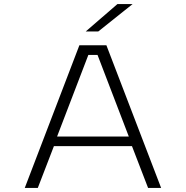

<svg xmlns="http://www.w3.org/2000/svg" viewBox="-20 -922 912 942"><path d="M770.5 0H706.5L627.5 -205H244.5L165.5 0H101.5L369.5 -700H502ZM413.5 -652.5 260 -252H612L458.5 -652.5ZM462 -767.5H400.5L556 -902H630.5Z"/></svg>

Font: Trispace SemiExpanded ExtraLight
Style: Regular
Weight: 200
Width: 6
Designer: Tyler Finck
Foundry: Etcetera Type Company
Version: Version 1.210; ttfautohint (v1.8.3)